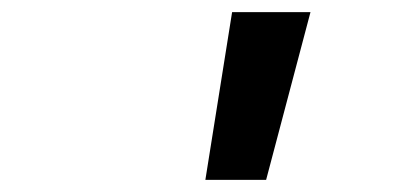

<svg xmlns="http://www.w3.org/2000/svg" viewBox="-20 -772 690 316"><path d="M318 -476 362 -752H491L418 -476Z"/></svg>

Font: Azeret Mono Thin Medium
Style: Italic
Weight: 500
Italic angle: -12°
Version: Version 1.002